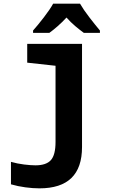

<svg xmlns="http://www.w3.org/2000/svg" viewBox="-20 -786 640 1051"><path d="M250 -606Q271 -621 295.5 -642.5Q320 -664 344 -690Q367 -664 392 -643Q417 -622 439 -606H527V-619Q500 -651 468.5 -692Q437 -733 418 -766H271Q254 -735 220.5 -691.5Q187 -648 161 -619V-606ZM429 19V-546H129V-443L284 -426V-9Q284 62 258.5 90.5Q233 119 174 119Q149 119 112 114.5Q75 110 40 100V223Q78 234 119 239.5Q160 245 196 245Q429 245 429 19Z"/></svg>

Font: Noto Sans Mono UI
Style: Bold
Weight: 700
Designer: Monotype Design team
Foundry: Monotype Imaging Inc.
Version: 1.000